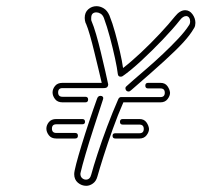

<svg xmlns="http://www.w3.org/2000/svg" viewBox="-20 -579 652 621"><path d="M182 -248Q166 -248 158 -258.5Q150 -269 150 -280Q150 -291 158 -301Q166 -311 182 -311H309Q305 -329 298.5 -355.5Q292 -382 285 -411Q278 -440 271 -464.5Q264 -489 258 -503L257 -504Q254 -513 254 -521Q254 -539 265.5 -549Q277 -559 292 -559Q304 -559 315.5 -552Q327 -545 334 -529Q344 -504 352.5 -473Q361 -442 368 -411.5Q375 -381 378 -359Q404 -379 435.5 -408.5Q467 -438 496.5 -469.5Q526 -501 546 -526Q562 -546 579 -546Q593 -546 602.5 -533Q612 -520 612 -505Q612 -501 611 -496Q610 -491 607 -487Q595 -466 572.5 -441.5Q550 -417 510.5 -381Q471 -345 405 -288Q400 -283 396 -283Q389 -283 386.5 -289.5Q384 -296 389 -300Q394 -305 412 -320.5Q430 -336 455.5 -358Q481 -380 507.5 -405Q534 -430 556.5 -454Q579 -478 591 -497Q595 -502 595 -510Q595 -517 591.5 -522Q588 -527 582 -527Q572 -527 562 -514Q540 -486 506 -450.5Q472 -415 437.5 -383Q403 -351 377 -333Q375 -331 370 -331Q362 -331 361 -340Q359 -358 352 -390.5Q345 -423 335.5 -458.5Q326 -494 316 -521Q312 -531 305 -535Q298 -539 292 -539Q275 -539 275 -521Q275 -519 275 -516Q275 -513 276 -511Q283 -495 291 -467.5Q299 -440 306.5 -408.5Q314 -377 320.5 -349Q327 -321 330 -306Q330 -301 327 -297.5Q324 -294 314 -294H182Q168 -294 168 -280Q168 -266 182 -266H256Q265 -266 265 -257Q265 -248 256 -248ZM259 22Q244 22 232 12Q220 2 220 -16Q220 -24 226.5 -49Q233 -74 244 -110Q255 -146 268 -185Q281 -224 294 -260Q297 -269 305 -269Q310 -269 312.5 -266Q315 -263 313 -257Q299 -214 283.5 -166.5Q268 -119 256.5 -79.5Q245 -40 241 -22Q241 -21 240.5 -19.5Q240 -18 240 -17Q240 -8 245.5 -3Q251 2 258 2Q271 2 275 -14Q282 -40 295.5 -81.5Q309 -123 326.5 -169.5Q344 -216 362 -257Q363 -259 364 -261Q365 -262 366 -263Q368 -265 371 -265H372H499Q513 -265 513 -279Q513 -293 499 -293H459Q450 -293 450 -302Q450 -311 459 -311H499Q514 -311 521.5 -300.5Q529 -290 530 -279Q530 -269 522 -258.5Q514 -248 499 -248H379Q361 -207 344.5 -161Q328 -115 315 -74Q302 -33 295 -8Q291 7 280.5 14.5Q270 22 259 22ZM162 -131Q146 -131 138 -141.5Q130 -152 130 -163Q130 -174 138 -184Q146 -194 162 -194H246Q255 -194 255 -185Q255 -177 246 -177H162Q148 -177 148 -163Q148 -149 162 -149H223Q232 -149 232 -140Q232 -131 223 -131ZM353 -131Q344 -131 344 -140Q344 -148 353 -148H431Q445 -148 445 -162Q445 -176 431 -176H377Q368 -176 368 -185Q368 -194 377 -194H431Q446 -194 453.5 -183.5Q461 -173 462 -162Q462 -152 454 -141.5Q446 -131 431 -131Z"/></svg>

Font: Neonderthaw
Style: Regular
Weight: 400
Designer: Robert E. Leuschke
Foundry: Robert E. Leuschke
Version: Version 1.010; ttfautohint (v1.8.3)